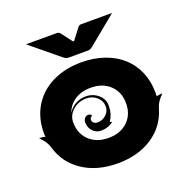

<svg xmlns="http://www.w3.org/2000/svg" viewBox="-121 -778 878 900"><g transform="rotate(-20 317.5 -328.0)"><path d="M102.5 -664.1H257.8Q267.1 -664.1 274.4 -654.3L314.5 -601.6H320.3L360.4 -654.3Q367.7 -664.1 377 -664.1H532.2L389.6 -546.9Q377.9 -537.1 366.2 -537.1H268.6Q256.8 -537.1 245.1 -546.9ZM9.8 -229.5Q28.1 -229.5 39.8 -225.1Q39.1 -234.4 39.1 -244.1Q39.1 -318.8 73.6 -376.1Q108.2 -433.3 171.4 -464.7Q234.6 -496.1 317.4 -496.1Q379.4 -496.1 431.3 -477.9Q483.2 -459.7 519.3 -427Q555.4 -394.3 575.6 -347.3Q595.7 -300.3 595.7 -244.1Q595.7 -231.2 595.2 -225.1Q606.9 -229.5 625 -229.5Q609.6 -214.1 600.2 -200.4Q590.8 -186.8 585.9 -169.9Q563 -87.6 491.6 -39.9Q420.2 7.8 317.4 7.8Q214.6 7.8 143.2 -39.9Q71.8 -87.6 48.8 -169.9Q40.5 -199.2 9.8 -229.5ZM185.5 -244.1Q185.5 -188 221.8 -153.6Q258.1 -119.1 317.4 -119.1Q376.7 -119.1 413 -153.6Q449.2 -188 449.2 -244.1Q449.2 -300.3 413 -334.7Q376.7 -369.1 317.4 -369.1Q271.2 -369.1 238.3 -347.8Q205.3 -326.4 192.6 -289.1Q205.8 -311.8 229.4 -325.3Q252.9 -338.9 281.2 -338.9Q317.6 -338.9 343.4 -316.5Q369.1 -294.2 369.1 -262.7Q369.1 -218.3 348.1 -190.2Q351.8 -184.3 358.2 -184.3Q332 -163.1 295.9 -163.1Q271.5 -163.1 254.9 -180.9Q238.3 -198.7 238.3 -225.6Q238.3 -237.3 245.7 -245.6Q253.2 -253.9 263.7 -253.9Q270 -253.9 274.7 -250.5Q279.3 -247.1 279.3 -242.2Q274.4 -242.2 271 -237.5Q267.6 -232.9 267.6 -226.6Q267.6 -217.8 274.9 -211.4Q282.2 -205.1 293 -205.1Q318.1 -205.1 336.3 -221.9Q354.5 -238.8 354.5 -262.7Q354.5 -290.3 333 -309.7Q311.5 -329.1 281.2 -329.1Q241.7 -329.1 213.6 -304.2Q185.5 -279.3 185.5 -244.1Z"/></g></svg>

Font: Agreloy
Style: Medium
Weight: 400
Designer: gluk
Foundry: gluk
Version: Version 0.27